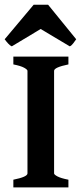

<svg xmlns="http://www.w3.org/2000/svg" viewBox="-30 -811 352 831"><path d="M27.8 0V-33.2Q88.9 -45.4 88.9 -60.5V-504.4Q88.9 -509.8 74.5 -517.8Q60.1 -525.9 27.8 -532.2V-565.9H266.1V-532.2Q204.1 -519.5 204.1 -504.4V-60.5Q204.1 -55.2 218.8 -47.4Q233.4 -39.6 266.1 -33.2V0ZM299.8 -641.1Q293.9 -632.8 286.6 -623Q279.3 -613.3 272 -610.4L146 -685.5L21 -610.4Q13.7 -613.3 4.9 -623Q-3.9 -632.8 -9.8 -641.1L115.7 -790.5H178.2Z"/></svg>

Font: Dai Banna SIL SemiBold
Style: Regular
Weight: 600
Designer: Victor Gaultney
Foundry: SIL International
Version: Version 4.000